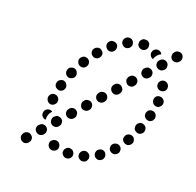

<svg xmlns="http://www.w3.org/2000/svg" viewBox="-107 -676 827 811"><g transform="rotate(20 306.5 -270.5)"><path d="M287 15Q294 8 293 -1Q293 -6 291 -10Q289 -14 286 -17Q283 -20 279 -21Q274 -23 270 -23H269Q265 -23 261 -21Q257 -19 254 -15Q251 -12 249 -8Q248 -4 248 1Q248 10 255 16Q262 23 271 22H272Q281 22 287 15ZM61 -8Q59 -4 59 0Q60 5 62 9Q63 13 67 16Q74 22 83 22Q92 21 99 14L100 12Q103 9 105 5Q106 1 106 -4Q106 -8 104 -12Q102 -16 98 -19Q91 -26 82 -25Q73 -25 67 -18L65 -16Q62 -13 61 -8ZM211 10Q202 13 194 9H193Q185 4 182 -4Q179 -13 183 -22Q185 -26 189 -28Q192 -31 196 -33Q200 -34 205 -34Q209 -34 213 -32H214Q218 -30 221 -26Q224 -23 225 -19Q226 -17 226 -14Q227 -12 226 -10Q226 -8 226 -5Q225 -4 225 -3Q225 -2 224 -1Q220 7 211 10ZM353 6Q356 3 358 -1Q360 -5 361 -9Q361 -14 360 -18Q357 -27 349 -31Q341 -36 332 -33H331Q327 -32 324 -29Q320 -26 318 -22Q316 -18 315 -14Q315 -9 316 -5Q319 4 327 8Q335 13 344 10H345Q349 9 353 6ZM413 -22Q416 -24 419 -28Q421 -32 422 -36Q423 -41 422 -45Q421 -49 419 -53Q414 -61 405 -63Q396 -65 388 -59H387Q380 -54 378 -45Q376 -36 381 -28Q383 -24 387 -22Q391 -19 395 -18Q400 -17 404 -18Q408 -19 412 -22ZM107 -53Q108 -44 115 -38Q122 -32 131 -32Q141 -33 147 -40L148 -41Q151 -45 153 -49Q154 -53 154 -58Q154 -62 152 -66Q150 -70 147 -73Q140 -79 130 -79Q121 -78 115 -71L113 -70Q107 -63 107 -53ZM474 -87Q474 -96 467 -103Q463 -106 459 -107Q455 -109 450 -108Q446 -108 442 -106Q438 -104 435 -101L434 -100Q428 -93 429 -84Q429 -75 436 -69Q440 -66 444 -64Q448 -63 453 -63Q457 -63 461 -65Q465 -67 468 -70L469 -71Q475 -78 474 -87ZM156 -107Q156 -98 163 -92Q166 -89 171 -87Q175 -86 179 -86Q184 -86 188 -88Q192 -90 195 -94L196 -95Q203 -102 202 -112Q202 -121 195 -127Q191 -130 187 -132Q183 -133 178 -133Q174 -133 170 -131Q166 -129 163 -125L161 -124Q155 -117 156 -107ZM112 -120V-121Q112 -125 113 -129Q114 -134 116 -137Q119 -141 123 -143Q127 -146 131 -146Q136 -147 140 -146Q144 -145 148 -142Q147 -141 146 -140L145 -139Q139 -132 136 -124Q133 -115 133 -106Q133 -104 134 -101Q132 -102 130 -101Q123 -103 118 -108Q113 -113 112 -120ZM513 -147Q511 -156 503 -161Q499 -163 494 -164Q490 -164 486 -163Q481 -162 478 -159Q474 -157 472 -153V-152Q467 -144 469 -135Q472 -126 480 -122Q484 -119 488 -119Q493 -118 497 -119Q501 -121 505 -123Q508 -126 511 -130Q516 -138 513 -147ZM204 -161Q204 -152 211 -146Q218 -139 228 -140Q237 -140 243 -147L245 -149Q251 -156 250 -165Q250 -175 243 -181Q236 -187 227 -187Q217 -186 211 -179L210 -177Q203 -170 204 -161ZM116 -177Q122 -170 131 -169Q140 -169 147 -175Q154 -181 155 -190V-191Q156 -200 150 -207Q144 -214 135 -215Q125 -216 118 -210Q111 -204 110 -194Q110 -184 116 -177ZM542 -212Q538 -221 529 -224Q525 -226 521 -226Q516 -226 512 -224Q508 -222 505 -219Q502 -216 500 -212V-211Q497 -203 500 -194Q504 -185 513 -182Q517 -180 521 -180Q526 -180 530 -182Q534 -184 537 -187Q540 -190 542 -194V-195Q545 -204 542 -212ZM252 -215Q253 -206 259 -199Q266 -193 276 -194Q285 -194 291 -201L293 -203Q299 -210 298 -219Q298 -229 291 -235Q284 -241 275 -240Q265 -240 259 -233L258 -231Q251 -224 252 -215ZM122 -256Q123 -252 125 -248Q127 -244 131 -242Q135 -239 139 -238Q148 -235 156 -240Q164 -244 166 -253L167 -254Q168 -258 167 -263Q167 -267 164 -271Q162 -275 159 -278Q155 -280 151 -282Q142 -284 134 -279Q126 -275 123 -266V-265Q122 -261 122 -256ZM563 -279Q558 -288 549 -290Q545 -291 540 -291Q536 -290 532 -288Q528 -286 525 -282Q523 -279 521 -274Q519 -265 523 -257Q528 -249 537 -246Q541 -245 546 -245Q550 -246 554 -248Q558 -250 561 -254Q563 -257 565 -262Q567 -271 563 -279ZM300 -269Q301 -259 308 -253Q315 -247 324 -248Q333 -248 339 -255L341 -257Q347 -264 347 -273Q346 -282 339 -289Q332 -295 323 -294Q314 -294 307 -287L306 -285Q300 -278 300 -269ZM147 -316Q150 -307 159 -303Q163 -301 167 -301Q172 -301 176 -303Q180 -304 183 -307Q187 -310 189 -314V-315Q193 -323 189 -332Q186 -341 178 -345Q174 -347 169 -347Q165 -347 161 -345Q156 -344 153 -341Q150 -338 148 -334V-333Q144 -325 147 -316ZM348 -323Q349 -313 356 -307Q363 -301 372 -301Q381 -302 388 -309L389 -311Q395 -318 395 -327Q394 -336 387 -342Q380 -349 371 -348Q362 -348 356 -341L354 -339Q348 -332 348 -323ZM576 -343Q574 -348 571 -351Q568 -354 564 -356Q560 -358 556 -358Q546 -359 539 -353Q532 -346 532 -337V-336Q532 -332 533 -328Q535 -324 538 -320Q541 -317 545 -315Q549 -313 553 -313Q563 -312 569 -319Q576 -325 577 -334V-335Q577 -339 576 -343ZM398 -385Q396 -381 396 -376Q397 -372 399 -368Q401 -364 404 -361Q407 -358 411 -356Q416 -355 420 -355Q425 -355 429 -357Q433 -359 436 -363L437 -364Q440 -368 442 -372Q443 -376 443 -381Q443 -385 441 -389Q439 -393 436 -396Q432 -399 428 -401Q424 -402 419 -402Q415 -402 411 -400Q407 -398 404 -394L402 -393Q399 -389 398 -385ZM179 -379Q181 -370 189 -365Q192 -363 197 -362Q201 -361 206 -362Q210 -363 214 -366Q217 -369 220 -372V-373Q225 -381 223 -390Q221 -399 213 -404Q209 -406 204 -407Q200 -408 196 -407Q191 -406 188 -403Q184 -400 182 -397L181 -396Q176 -388 179 -379ZM561 -423Q553 -428 544 -426Q535 -424 530 -416Q525 -408 527 -399Q529 -390 537 -385Q545 -380 554 -382Q563 -384 568 -391Q573 -399 571 -408V-409Q569 -418 561 -423ZM445 -430Q445 -421 452 -415Q459 -409 468 -409Q478 -410 484 -417L485 -418Q492 -425 491 -435Q491 -444 484 -450Q477 -456 467 -456Q458 -455 452 -448L450 -447Q444 -440 445 -430ZM219 -447Q218 -442 218 -438Q219 -433 221 -429Q223 -425 226 -423Q230 -420 234 -418Q238 -417 243 -417Q247 -418 251 -420Q255 -422 258 -425V-426Q264 -433 264 -442Q263 -451 256 -457Q252 -460 248 -462Q244 -463 239 -463Q235 -462 231 -460Q227 -458 224 -455V-454Q221 -451 219 -447ZM493 -484Q493 -475 500 -469Q504 -466 508 -464Q512 -463 517 -463Q521 -463 525 -465Q529 -467 532 -470L534 -472Q540 -479 539 -488Q539 -498 532 -504Q525 -510 516 -510Q506 -509 500 -502L498 -500Q492 -493 493 -484ZM267 -490Q266 -481 272 -474Q278 -466 287 -465Q297 -464 304 -470V-471Q311 -476 312 -486Q313 -495 308 -502Q302 -509 292 -510Q283 -511 276 -506L275 -505Q268 -499 267 -490ZM497 -527Q497 -528 498 -528Q497 -530 495 -532Q494 -534 492 -536H491Q487 -539 483 -540Q479 -541 474 -540Q470 -540 466 -537Q462 -535 460 -531Q459 -531 459 -530Q459 -530 458 -529Q458 -527 457 -524Q456 -523 456 -522Q455 -520 455 -518Q455 -516 456 -515Q456 -510 459 -506Q461 -502 465 -500Q467 -498 468 -498Q470 -497 472 -496Q472 -499 473 -501Q476 -509 482 -515L483 -517Q489 -524 497 -527ZM331 -540Q328 -536 326 -532Q325 -528 325 -524Q325 -519 327 -515Q331 -507 340 -503Q348 -500 357 -504Q361 -506 364 -509Q367 -513 369 -517Q371 -521 370 -526Q370 -530 368 -534Q364 -543 356 -546Q347 -549 338 -545Q334 -543 331 -540ZM542 -547Q541 -542 541 -538Q541 -533 543 -529Q545 -525 548 -522Q555 -516 565 -517Q574 -517 580 -524L582 -526Q588 -533 587 -542Q587 -552 580 -558Q573 -564 564 -563Q554 -563 548 -556L547 -554Q544 -551 542 -547ZM399 -557Q392 -550 392 -541Q392 -537 393 -532Q395 -528 398 -525Q401 -522 406 -520Q410 -518 414 -518H415Q424 -518 431 -525Q437 -531 437 -541Q437 -545 436 -549Q434 -554 431 -557Q428 -560 424 -562Q420 -563 415 -563Q405 -564 399 -557Z"/></g></svg>

Font: FRB American Cursive Dotted Extrabold
Style: Bold Italic
Weight: 800
Italic angle: -25°
Version: Version 2.0;Modular Font Editor K font №1